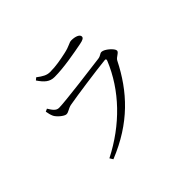

<svg xmlns="http://www.w3.org/2000/svg" viewBox="-158 -1005 1315 1315"><g transform="rotate(-45 500.0 -347.0)"><path d="M263 19 278 43C529 -58 674 -216 775 -417C786 -438 822 -448 822 -466C822 -487 768 -535 740 -535C724 -535 717 -520 690 -517C622 -508 322 -469 264 -469C236 -469 220 -493 201 -524L181 -515C184 -495 189 -476 196 -461C207 -438 249 -402 269 -402C290 -402 304 -419 335 -426C404 -439 626 -470 713 -479C727 -481 730 -475 725 -463C642 -260 479 -91 263 19ZM392 -640C482 -640 603 -663 675 -677C707 -683 720 -691 720 -704C720 -725 687 -737 650 -737C627 -737 615 -720 553 -707C501 -696 453 -686 394 -686C362 -686 338 -700 301 -728L284 -714C317 -665 345 -640 392 -640Z"/></g></svg>

Font: Source Han Serif CN Light
Style: Regular
Weight: 300
Designer: Ryoko NISHIZUKA 西塚涼子 (kana & ideographs); Frank Grießhammer (Latin, Greek & Cyrillic); Wenlong ZHANG 张文龙 (bopomofo); San
Foundry: Adobe
Version: Version 2.003;hotconv 1.1.1;makeotfexe 2.6.0